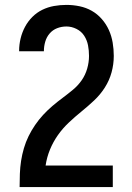

<svg xmlns="http://www.w3.org/2000/svg" viewBox="-20 -763 540 783"><path d="M60 0V-1Q60 -27 61 -54Q62 -81 66 -107Q70 -133 77.5 -158.5Q85 -184 96.5 -207.5Q108 -231 123 -253Q138 -275 156 -294.5Q174 -314 194 -331Q214 -348 235.5 -364Q257 -380 277.5 -397Q298 -414 313 -435.5Q328 -457 335.5 -483Q343 -509 343 -535Q343 -557 339 -578Q335 -599 323.5 -617Q312 -635 292 -645Q272 -655 251 -655Q231 -655 213 -648Q195 -641 182.5 -626.5Q170 -612 164.5 -593Q159 -574 159 -555V-554H58V-556Q58 -581 64 -606Q70 -631 82 -653.5Q94 -676 112 -694Q130 -712 152.5 -723Q175 -734 200 -738.5Q225 -743 251 -743Q278 -743 304.5 -737.5Q331 -732 354 -719Q377 -706 395 -685.5Q413 -665 424 -640.5Q435 -616 439.5 -589Q444 -562 444 -535Q444 -501 435 -468Q426 -435 407.5 -406Q389 -377 364 -353.5Q339 -330 312.5 -308.5Q286 -287 261 -263.5Q236 -240 216.5 -212.5Q197 -185 184 -153.5Q171 -122 166 -88H440V0Z"/></svg>

Font: Iosevka SS18 Semibold
Style: Regular
Weight: 600
Monospace: yes
Designer: Belleve Invis
Foundry: Belleve Invis
Version: Version 25.1.1; ttfautohint (v1.8.4)